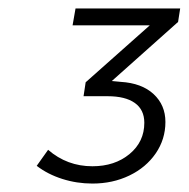

<svg xmlns="http://www.w3.org/2000/svg" viewBox="-20 -790 447 455"><path d="M402 -738 245 -598 266 -596Q316 -593 344 -567Q372 -541 372 -501Q372 -460 349 -426.5Q326 -393 286.5 -374Q247 -355 199 -355Q162 -355 127.5 -366Q93 -377 67 -397L94 -435Q139 -396 199 -396Q252 -396 287 -425Q322 -454 322 -499Q322 -530 299.5 -546Q277 -562 235 -562H178L183 -595L335 -730H152L159 -770H407Z"/></svg>

Font: TypoPRO Montserrat Alternates
Style: Italic
Weight: 300
Italic angle: -11.3°
Designer: Julieta Ulanovsky
Foundry: Julieta Ulanovsky
Version: Version 6.001